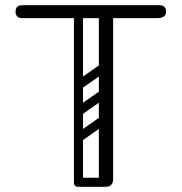

<svg xmlns="http://www.w3.org/2000/svg" viewBox="-20 -720 700 740"><path d="M388 0Q361 0 361 -26Q361 -190 361 -350Q361 -510 361 -674Q361 -700 388 -700Q416 -700 416 -676V-28Q416 -16 409 -8Q402 0 388 0ZM66 -650Q40 -650 40 -675Q40 -700 66 -700H594Q620 -700 620 -675Q620 -650 584 -650ZM283 0Q265 0 265 -18V-660Q265 -676 283 -676Q300 -676 300 -659V-17Q300 0 283 0ZM265 -17Q265 -35 283 -35H386Q404 -35 404 -17Q404 0 385 0H282Q265 0 265 -17ZM301 -383Q286 -372 277 -386Q273 -391 272.5 -398Q272 -405 280 -411L357 -465Q372 -475 382 -461Q386 -455 385.5 -448.5Q385 -442 378 -437ZM301 -282Q286 -271 277 -285Q273 -290 272.5 -297Q272 -304 280 -310L357 -364Q372 -374 382 -360Q386 -354 385.5 -347.5Q385 -341 378 -336ZM301 -181Q286 -170 277 -184Q273 -189 272.5 -196Q272 -203 280 -209L357 -263Q372 -273 382 -259Q386 -253 385.5 -246.5Q385 -240 378 -235Z"/></svg>

Font: Agu Display Uzo
Style: Regular
Weight: 400
Designer: Oluwaseun Badejo
Version: Version 1.103